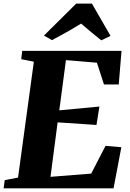

<svg xmlns="http://www.w3.org/2000/svg" viewBox="-32 -1018 704 1038"><path d="M-12.5 0 -6.5 -44 65.5 -58 151 -684.5 83 -698 88 -743H625L610 -561.5H530L492 -679L324.5 -693L288.5 -421.5L505.5 -442L489.5 -342.5L279.5 -356.5L241 -62L461 -79.5L538.5 -229.5L624 -222L582 0ZM205.5 -825.5 380 -998.5H465L565.5 -824L515.5 -800Q487.5 -822 460 -845Q432.5 -868 406.5 -890.5Q368.5 -867 328.5 -844.5Q288.5 -822 249.5 -801Z"/></svg>

Font: Merriweather 48pt Black
Style: Italic
Weight: 900
Italic angle: -7.8°
Version: Version 2.101